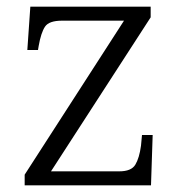

<svg xmlns="http://www.w3.org/2000/svg" viewBox="-20 -556 541 576"><path d="M54 0V-32L352 -494H166Q127 -494 115 -476Q103 -458 96 -418L94 -406H62L71 -536H432V-504L133 -42H338Q374 -42 386 -62Q398 -82 403 -119L406 -151H438L433 0Z"/></svg>

Font: Noto Serif Sinhala Light
Style: Regular
Weight: 300
Designer: Jelle Bosma - Monotype Design Team
Foundry: Monotype Imaging Inc.
Version: Version 2.007; ttfautohint (v1.8.4.7-5d5b)